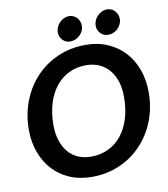

<svg xmlns="http://www.w3.org/2000/svg" viewBox="-89 -888 847 970"><g transform="rotate(-10 334.0 -403.0)"><path d="M660.6 -366.2Q660.6 -286.1 633.8 -218Q606.9 -149.9 559.3 -99.9Q511.7 -49.8 446.8 -21.5Q381.8 6.8 305.2 6.8Q241.7 6.8 190.9 -15.1Q140.1 -37.1 104.7 -75.9Q69.3 -114.7 50.3 -167.5Q31.2 -220.2 31.2 -281.7Q31.2 -361.8 58.1 -430.4Q85 -499 132.6 -549.1Q180.2 -599.1 245.4 -627.4Q310.5 -655.8 387.2 -655.8Q450.7 -655.8 501.2 -633.5Q551.8 -611.3 587.2 -572.5Q622.6 -533.7 641.6 -480.7Q660.6 -427.7 660.6 -366.2ZM533.7 -363.8Q533.7 -406.7 522.7 -441.9Q511.7 -477.1 490.7 -502Q469.7 -526.9 439.9 -540.5Q410.2 -554.2 372.1 -554.2Q323.2 -554.2 283.7 -534.9Q244.1 -515.6 216.1 -480.2Q188 -444.8 172.9 -395Q157.7 -345.2 157.7 -284.7Q157.7 -241.2 168.7 -206.3Q179.7 -171.4 200.2 -146.5Q220.7 -121.6 250.7 -108.2Q280.8 -94.7 318.8 -94.7Q367.7 -94.7 407.5 -114Q447.3 -133.3 475.3 -168.5Q503.4 -203.6 518.6 -253.2Q533.7 -302.7 533.7 -363.8ZM386.2 -755.4Q386.2 -740.7 380.4 -728.3Q374.5 -715.8 364.5 -706.3Q354.5 -696.8 341.6 -691.4Q328.6 -686 314.5 -686Q303.2 -686 293.5 -690.4Q283.7 -694.8 276.4 -702.4Q269 -710 264.9 -720.2Q260.7 -730.5 260.7 -742.2Q260.7 -756.3 266.6 -769.3Q272.5 -782.2 282.2 -792Q292 -801.8 304.4 -807.6Q316.9 -813.5 330.1 -813.5Q342.3 -813.5 352.5 -808.8Q362.8 -804.2 370.4 -796.1Q377.9 -788.1 382.1 -777.6Q386.2 -767.1 386.2 -755.4ZM581.1 -755.4Q581.1 -741.2 575.2 -728.5Q569.3 -715.8 559.6 -706.3Q549.8 -696.8 536.9 -691.4Q523.9 -686 510.3 -686Q498.5 -686 488.5 -690.4Q478.5 -694.8 470.9 -702.4Q463.4 -710 459.2 -720.2Q455.1 -730.5 455.1 -742.2Q455.1 -756.3 460.9 -769.3Q466.8 -782.2 476.6 -792Q486.3 -801.8 499 -807.6Q511.7 -813.5 525.9 -813.5Q537.6 -813.5 547.9 -808.8Q558.1 -804.2 565.4 -796.1Q572.8 -788.1 576.9 -777.6Q581.1 -767.1 581.1 -755.4Z"/></g></svg>

Font: Carlito
Style: Bold Italic
Weight: 700
Italic angle: -7°
Designer: Lukasz Dziedzic
Foundry: tyPoland Lukasz Dziedzic
Version: Version 1.104